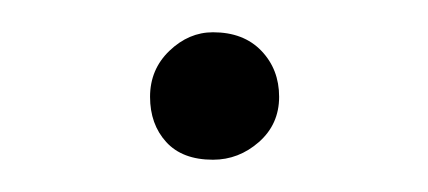

<svg xmlns="http://www.w3.org/2000/svg" viewBox="-20 -326 265 119"><path d="M112 -227Q93 -227 83 -238Q73 -249 73 -266Q73 -283 85 -294.5Q97 -306 112 -306Q131 -306 142 -294.5Q153 -283 153 -266Q153 -249 140.5 -238Q128 -227 112 -227Z"/></svg>

Font: Petrona ExtraLight
Style: Regular
Weight: 200
Designer: Ringo R. Seeber
Foundry: Ringo R. Seeber
Version: Version 2.001; ttfautohint (v1.8.3)